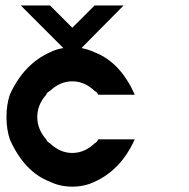

<svg xmlns="http://www.w3.org/2000/svg" viewBox="-20 -687 707 717"><path d="M333.3 -8.3Q295.8 10 250 10Q204.2 10 166.7 -8.3Q70.8 -45 16.7 -166.7Q4.2 -204.2 4.2 -250Q4.2 -295.8 16.7 -333.3Q68.3 -447.5 166.7 -491.7Q189.2 -503.3 216.7 -507.5L57.5 -666.7H166.7L250 -583.3L333.3 -666.7H441.7Q305.8 -529.2 284.2 -507.5Q310.8 -502.5 333.3 -491.7Q429.2 -455 483.3 -333.3H346.7Q343.3 -342.5 333.3 -347.5Q295.8 -383.3 250 -383.3Q204.2 -383.3 166.7 -347.5Q155 -341.7 152.5 -333.3Q119.2 -295.8 119.2 -250Q119.2 -204.2 152.5 -166.7Q155.8 -157.5 166.7 -151.7Q204.2 -115.8 250 -115.8Q295.8 -115.8 333.3 -151.7Q343.3 -156.7 346.7 -166.7H483.3Q431.7 -52.5 333.3 -8.3Z"/></svg>

Font: 0xA000-Mono
Style: Mono-Bold
Weight: 700
Version: Version 0.1